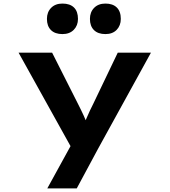

<svg xmlns="http://www.w3.org/2000/svg" viewBox="-20 -826 950 1076"><path d="M245 230 401 -54 393 25 84 -531H272L416 -246Q434 -211 450 -176Q466 -141 477 -107L439 -104Q452 -133 468 -170.5Q484 -208 502 -243L640 -531H826L531 5L410 230ZM571 -635Q529 -635 506.5 -657.5Q484 -680 484 -720Q484 -758 507.5 -782Q531 -806 571 -806Q612 -806 634.5 -784Q657 -762 657 -720Q657 -683 634 -659Q611 -635 571 -635ZM330 -635Q288 -635 265.5 -657.5Q243 -680 243 -720Q243 -758 266.5 -782Q290 -806 330 -806Q372 -806 394.5 -784Q417 -762 417 -720Q417 -683 393.5 -659Q370 -635 330 -635Z"/></svg>

Font: Lexend Tera
Style: Bold
Weight: 700
Designer: Bonnie Shaver-Troup, Thomas Jockin
Foundry: Lexend
Version: Version 1.007